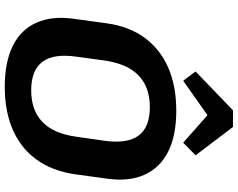

<svg xmlns="http://www.w3.org/2000/svg" viewBox="-116 -872 998 806"><g transform="rotate(90 383.0 -469.0)"><path d="M344 10Q240 10 172 -24Q104 -58 75 -123.5Q46 -189 59 -281L78 -419Q91 -512 138.5 -577Q186 -642 263.5 -676Q341 -710 445 -710Q549 -710 616.5 -676Q684 -642 713.5 -577Q743 -512 730 -419L711 -281Q697 -189 650 -123.5Q603 -58 525.5 -24Q448 10 344 10ZM359 -101Q443 -101 492 -148Q541 -195 554 -291L571 -409Q584 -505 549 -552Q514 -599 430 -599Q346 -599 297 -552Q248 -505 234 -409L218 -291Q204 -195 239.5 -148Q275 -101 359 -101ZM280 -791 443 -948H513L632 -791L579 -739L424 -876H513L319 -739Z"/></g></svg>

Font: Pathway Extreme 28pt
Style: Bold Italic
Weight: 700
Italic angle: -8°
Designer: Eduardo Rodriguez Tunni
Foundry: Eduardo Rodriguez Tunni
Version: Version 1.001;gftools[0.9.26]